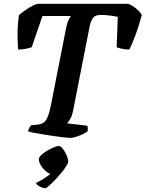

<svg xmlns="http://www.w3.org/2000/svg" viewBox="-20 -724 764 1008"><path d="M346.5 0Q339.5 0 317.5 -2.5Q295.5 -5 266.8 -9.2Q238 -13.5 208.8 -18Q179.5 -22.5 157.2 -27Q135 -31.5 127 -34.5Q130 -47 135 -54.5Q140 -62 143 -66L178.5 -70Q195.5 -72 207.8 -79.5Q220 -87 229.5 -108.5Q239 -130 247.5 -172.5L327 -576.5Q331.5 -599 338.2 -614.8Q345 -630.5 352.5 -640H203L146.5 -476Q137 -472.5 117.2 -468.2Q97.5 -464 75 -464Q73 -490.5 72.2 -537.8Q71.5 -585 79.5 -645Q96.5 -660 125.2 -678.8Q154 -697.5 177.5 -704H653Q675 -695.5 695.5 -678.5Q716 -661.5 724.5 -645Q708.5 -585 690.5 -537.8Q672.5 -490.5 659 -464Q636.5 -464 618.8 -468.2Q601 -472.5 592.5 -476L598.5 -635.5Q588.5 -638 574 -640.2Q559.5 -642.5 543.2 -644Q527 -645.5 509 -645.5Q479 -645.5 467.8 -629.5Q456.5 -613.5 451 -587L364 -144.5Q359 -118 349.5 -101Q340 -84 332 -76.5L438 -64Q440 -59.5 440.8 -52Q441.5 -44.5 440 -34.5Q422.5 -21.5 394.2 -10.8Q366 0 346.5 0ZM218.5 264Q205 264 188.5 255Q172 246 169 237Q186.5 228 203.8 217.8Q221 207.5 236 196Q251 184.5 259.5 172.5L253.5 190.5Q241 190.5 224.5 177.8Q208 165 196 146.5Q184 128 184 112Q184 102 196.5 90Q209 78 227 67.5Q245 57 262 49.8Q279 42.5 287.5 42.5Q298.5 42.5 310 57.2Q321.5 72 329.8 91.2Q338 110.5 338 124Q338 133 327.2 149.5Q316.5 166 300 185.8Q283.5 205.5 266.5 223.2Q249.5 241 236 252.5Q222.5 264 218.5 264Z"/></svg>

Font: Texturina Medium
Style: Italic
Weight: 500
Italic angle: -11°
Designer: Guillermo Torres Carreño
Foundry: Omnibus-Type
Version: Version 1.002